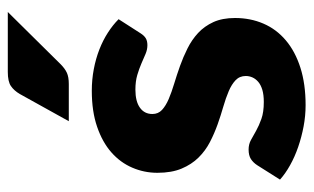

<svg xmlns="http://www.w3.org/2000/svg" viewBox="-172 -604 784 480"><g transform="rotate(-90 220.0 -364.0)"><path d="M377 -405Q371 -395.5 364.2 -391.5Q357.5 -387.5 347 -387.5Q336 -387.5 325 -392.2Q314 -397 301.2 -402.5Q288.5 -408 272.5 -412.8Q256.5 -417.5 236 -417.5Q206.5 -417.5 190.8 -406.2Q175 -395 175 -375Q175 -360.5 185.2 -351Q195.5 -341.5 212.5 -334.2Q229.5 -327 251 -320.5Q272.5 -314 295 -306Q317.5 -298 339 -287.2Q360.5 -276.5 377.5 -260.8Q394.5 -245 404.8 -222.5Q415 -200 415 -168.5Q415 -130 401 -97.5Q387 -65 359.2 -41.5Q331.5 -18 290.8 -5Q250 8 197 8Q170.5 8 144 3Q117.5 -2 92.8 -10.5Q68 -19 47 -30.8Q26 -42.5 11 -56L47 -113Q53.5 -123 62.5 -128.8Q71.5 -134.5 86 -134.5Q99.5 -134.5 110.2 -128.5Q121 -122.5 133.5 -115.5Q146 -108.5 162.8 -102.5Q179.5 -96.5 205 -96.5Q223 -96.5 235.5 -100.2Q248 -104 255.5 -110.5Q263 -117 266.5 -125Q270 -133 270 -141.5Q270 -157 259.5 -167Q249 -177 232 -184.2Q215 -191.5 193.2 -197.8Q171.5 -204 149 -212Q126.5 -220 104.8 -231.2Q83 -242.5 66 -259.8Q49 -277 38.5 -302Q28 -327 28 -362.5Q28 -395.5 40.8 -425.2Q53.5 -455 79 -477.5Q104.5 -500 143 -513.2Q181.5 -526.5 233 -526.5Q261 -526.5 287.2 -521.5Q313.5 -516.5 336.5 -507.5Q359.5 -498.5 378.5 -486.2Q397.5 -474 412 -459.5ZM430 -736.5 300 -605Q288.5 -593.5 278 -588.8Q267.5 -584 250 -584H157L225 -706.5Q233.5 -721 245 -728.8Q256.5 -736.5 280 -736.5Z"/></g></svg>

Font: LatoHex
Style: Regular
Weight: 900
Designer: Lukasz Dziedzic
Foundry: tyPoland Lukasz Dziedzic
Version: Version 1.104; Western+Polish opensource